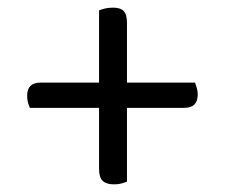

<svg xmlns="http://www.w3.org/2000/svg" viewBox="-20 -548 588 502"><path d="M312 -332H490Q492 -326 494.5 -318Q497 -310 497 -301Q497 -266 462 -266H312V-73Q304 -70 296.5 -68Q289 -66 278 -66Q258 -66 248.5 -75Q239 -84 239 -106V-266H58Q55 -273 53 -280.5Q51 -288 51 -298Q51 -332 86 -332H239V-521Q247 -524 255.5 -526Q264 -528 276 -528Q295 -528 303.5 -519Q312 -510 312 -488Z"/></svg>

Font: Baloo Bhai 2
Style: Regular
Weight: 400
Designer: Supriya Tembe, Noopur Datye and Ek Type
Foundry: Ek Type
Version: Version 1.640;PS 1.000;hotconv 16.6.51;makeotf.lib2.5.65220;